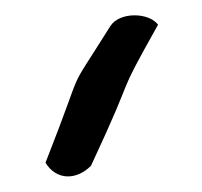

<svg xmlns="http://www.w3.org/2000/svg" viewBox="-20 -687 262 249"><path d="M39 -476C53 -453 79 -453 98 -472C162 -609 125 -548 185 -655C173 -671 135 -672 123 -653C61 -554 95 -618 39 -476Z"/></svg>

Font: Comica
Style: Rg
Weight: 400
Designer: Jasper
Foundry: KineticPlasma Fonts/Cannot Into Space Fonts
Version: Version 0.89